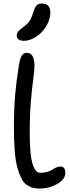

<svg xmlns="http://www.w3.org/2000/svg" viewBox="-20 -1101 395 1091"><path d="M116.2 -869.1Q96.2 -869.1 85.7 -877.2Q75.2 -885.3 75.2 -898.9Q75.2 -912.6 84 -922.9Q92.8 -933.1 116.2 -950.2Q140.1 -968.3 150.4 -985.1Q160.6 -1002 169.9 -1033.2Q178.2 -1060.5 188.7 -1070.8Q199.2 -1081.1 215.8 -1081.1Q266.1 -1081.1 266.1 -1030.8Q266.1 -1000.5 252.2 -970.5Q238.3 -940.4 217 -918.5Q195.8 -896.5 168.7 -882.8Q141.6 -869.1 116.2 -869.1ZM205.1 -29.8Q182.6 -29.8 165.8 -34.2Q148.9 -38.6 131.3 -50.8Q113.8 -63 101.6 -86.9Q89.4 -110.8 79.1 -147.2Q68.8 -183.6 64 -239.3Q59.1 -294.9 59.1 -368.2Q59.1 -482.4 66.2 -563.2Q73.2 -644 87.9 -732.9Q94.2 -770.5 104.2 -785.6Q114.3 -800.8 131.8 -800.8Q175.8 -800.8 175.8 -727.1Q175.8 -701.2 168.9 -651.9Q162.1 -602.5 155.5 -523.9Q148.9 -445.3 148.9 -348.1Q148.9 -282.2 153.3 -236.3Q157.7 -190.4 166.3 -165.5Q174.8 -140.6 185.1 -129.9Q195.3 -119.1 209 -119.1Q231 -119.1 249.3 -124.8Q267.6 -130.4 277.3 -137Q287.1 -143.6 299.6 -149.2Q312 -154.8 323.2 -154.8Q351.1 -154.8 351.1 -118.2Q351.1 -82.5 306.2 -56.2Q261.2 -29.8 205.1 -29.8Z"/></svg>

Font: Shantell Sans Irregular Bouncy
Style: Regular
Weight: 400
Designer: Stephen Nixon, Anya Danilova, Shantell Martin
Foundry: Arrow Type
Version: Version 1.006;[9816181b4]